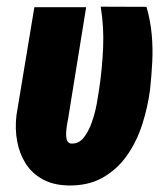

<svg xmlns="http://www.w3.org/2000/svg" viewBox="-20 -550 506 581"><path d="M84 -528.3H240.7L187.5 -199.2Q187.5 -196.3 184.8 -183.6Q182.1 -170.9 180.7 -155.8Q179.2 -140.6 181.6 -129.2Q184.1 -117.7 193.8 -115.7Q217.8 -113.8 233.2 -133.3Q248.5 -152.8 258.3 -181.2Q268.1 -209.5 272.9 -236.8Q277.8 -264.2 279.8 -278.8Q289.1 -340.3 292 -404.3Q294.9 -468.3 284.7 -529.8L423.3 -529.3Q435.1 -488.8 439 -446.5Q442.9 -404.3 440.7 -362.3Q438.5 -320.3 434.1 -278.8Q427.2 -226.1 410.6 -174.1Q394 -122.1 364.5 -79.8Q335 -37.6 290.8 -12.5Q246.6 12.7 184.6 11.2Q140.1 9.8 108.4 -7.8Q76.7 -25.4 57.9 -54.9Q39.1 -84.5 32 -122.1Q24.9 -159.7 29.8 -201.2Z"/></svg>

Font: Roboto Condensed Black
Style: Italic
Weight: 900
Italic angle: -12°
Designer: Christian Robertson
Foundry: Google
Version: Version 3.008; 2023